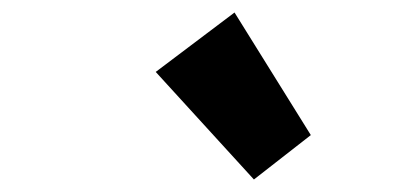

<svg xmlns="http://www.w3.org/2000/svg" viewBox="-20 -856 640 307"><path d="M386 -569 229 -741 355 -836 477 -640Z"/></svg>

Font: Source Code Pro ExtraLight ExtraBold
Style: Italic
Weight: 800
Italic angle: -11°
Monospace: yes
Version: Version 1.016;hotconv 1.0.116;makeotfexe 2.5.65601